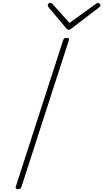

<svg xmlns="http://www.w3.org/2000/svg" viewBox="-20 -1273 704 1307"><path d="M104 14Q92 14 88.5 10Q85 6 87 -1L410 -1000Q413 -1008 417.5 -1011.5Q422 -1015 434 -1015Q444 -1015 448 -1011.5Q452 -1008 449 -1000L126 -1Q123 6 118.5 10Q114 14 104 14ZM646 -1253Q653 -1253 658.5 -1248Q664 -1243 664 -1238Q664 -1234 662.5 -1231Q661 -1228 656 -1224L466 -1078Q459 -1074 455.5 -1072Q452 -1070 448 -1070Q444 -1070 441 -1072Q438 -1074 433 -1078L310 -1224Q309 -1227 307 -1230.5Q305 -1234 305 -1237Q305 -1245 311 -1249Q317 -1253 324 -1253Q328 -1253 331 -1251.5Q334 -1250 338 -1245L453 -1117L629 -1244Q638 -1250 640.5 -1251.5Q643 -1253 646 -1253Z"/></svg>

Font: Playwrite RO Thin
Style: Regular
Weight: 250
Version: Version 1.002